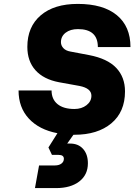

<svg xmlns="http://www.w3.org/2000/svg" viewBox="-20 -680 688 983"><path d="M387 -240 282 -259Q203 -274 161.5 -320.5Q120 -367 120 -440Q120 -543 188.5 -601.5Q257 -660 378 -660Q508 -660 578 -602.5Q648 -545 648 -439H481Q481 -531 379 -531Q340 -531 316 -512.5Q292 -494 292 -464Q292 -447 304.5 -433.5Q317 -420 341 -416L436 -398Q530 -380 575 -332.5Q620 -285 620 -212Q620 -107 550 -48.5Q480 10 361 10H356L324 55H339Q381 55 405.5 82.5Q430 110 430 156Q430 215 386 249Q342 283 267 283H159L180 167H261Q282 167 294.5 157.5Q307 148 307 133Q307 113 280 113H246L228 75L274 2Q180 -16 127.5 -73Q75 -130 75 -217H244Q244 -172 274.5 -147Q305 -122 361 -122Q398 -122 423 -141.5Q448 -161 448 -190Q448 -228 387 -240Z"/></svg>

Font: Overused Grotesk ExtraBold
Style: Italic
Weight: 800
Italic angle: -10°
Version: Version 0.003